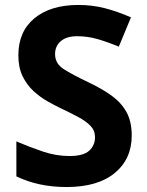

<svg xmlns="http://www.w3.org/2000/svg" viewBox="-20 -744 591 774"><path d="M511 -198Q511 -103 442.5 -46.5Q374 10 248 10Q135 10 46 -33V-174Q97 -152 151.5 -133.5Q206 -115 260 -115Q316 -115 339.5 -136.5Q363 -158 363 -191Q363 -218 344.5 -237Q326 -256 295 -272.5Q264 -289 224 -308Q199 -320 170 -336.5Q141 -353 114.5 -377.5Q88 -402 71 -437Q54 -472 54 -521Q54 -617 119 -670.5Q184 -724 296 -724Q352 -724 402.5 -711Q453 -698 508 -674L459 -556Q410 -576 371 -587Q332 -598 291 -598Q248 -598 225 -578Q202 -558 202 -526Q202 -488 236 -466Q270 -444 337 -412Q392 -386 430.5 -358Q469 -330 490 -292Q511 -254 511 -198Z"/></svg>

Font: Noto Sans Myanmar
Style: Bold
Weight: 700
Designer: Monotype Design Team
Foundry: Monotype Imaging Inc.
Version: Version 2.107; ttfautohint (v1.8.4.7-5d5b)